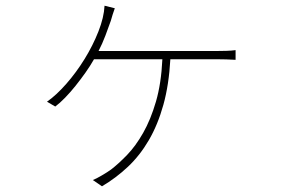

<svg xmlns="http://www.w3.org/2000/svg" viewBox="-20 -592 996 674"><path d="M145 -235Q178 -258 213 -298Q248 -338 277 -385Q306 -432 325.5 -481.5Q345 -531 347 -572L383 -563Q379 -552 375.5 -541Q372 -530 369 -519Q361 -496 350 -467Q339 -438 326 -413H742Q757 -413 774.5 -413.5Q792 -414 807 -416V-382Q792 -383 774 -383.5Q756 -384 742 -384H578Q573 -294 553.5 -224Q534 -154 502.5 -100Q471 -46 429 -6.5Q387 33 338 62L306 40Q311 38 320 33.5Q329 29 338 23.5Q347 18 356 12.5Q365 7 370 3Q396 -17 426 -48Q456 -79 482.5 -125.5Q509 -172 527.5 -235.5Q546 -299 550 -384H310Q297 -361 280 -337Q263 -313 245 -290.5Q227 -268 208.5 -249Q190 -230 174 -218Z"/></svg>

Font: Kinto Sans Thin
Style: Regular
Weight: 100
Designer: Authors: Ryoko NISHIZUKA  (kana & ideographs); Paul D. Hunt (Latin, Greek & Cyrillic); Wenlong ZHANG  (bopomofo); Sandol
Foundry: Adobe Systems Incorporated, ookami Inc.
Version: Version 0.001